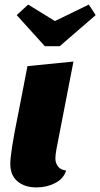

<svg xmlns="http://www.w3.org/2000/svg" viewBox="-20 -799 438 839"><path d="M222 -107Q222 -86 234 -71Q246 -56 269 -54Q258 -18 221 1Q184 20 139 20Q88 20 56.5 -6.5Q25 -33 25 -83Q25 -132 58 -294L62 -314L100 -510L301 -530L227 -149Q222 -122 222 -107ZM368 -779 398 -733 241 -597H176L53 -733L103 -779L220 -707Z"/></svg>

Font: Sansita ExtraBold Italic
Style: Regular
Weight: 800
Italic angle: -11°
Designer: Pablo Cosgaya
Foundry: Omnibus-Type
Version: Version 1.006